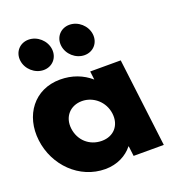

<svg xmlns="http://www.w3.org/2000/svg" viewBox="-154 -911 979 1046"><g transform="rotate(-20 336.0 -388.0)"><path d="M125.9 -791C74.9 -791 38.9 -750 45.2 -699C51.4 -648 97.5 -607 148.5 -607C199.5 -607 235.4 -648 229.2 -699C222.9 -750 176.9 -791 125.9 -791ZM362.9 -791C311.9 -791 275.9 -750 282.2 -699C288.4 -648 334.5 -607 385.5 -607C436.5 -607 472.4 -648 466.2 -699C459.9 -750 413.9 -791 362.9 -791ZM-8.4 -256C-26.9 -406 63.2 -528 213.2 -528C282.2 -528 342 -505 389 -464L383 -513H560L623 0H448L440.9 -58H438.9C406 -16 349.8 15 279.8 15C129.8 15 10 -106 -8.4 -256ZM179.6 -256C188.2 -186 242.3 -136 314.3 -136C383.3 -136 427.2 -186 418.6 -256C409.8 -327 350.7 -377 284.7 -377C217.7 -377 170.8 -327 179.6 -256Z"/></g></svg>

Font: Hussar
Style: BdOpOblOne
Weight: 700
Foundry: Cannot Into Space Fonts
Version: Version 2.00